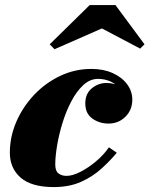

<svg xmlns="http://www.w3.org/2000/svg" viewBox="-20 -750 607 780"><path d="M394 -634.5 201.5 -550 182 -570 344.5 -729.5H449L567 -570L549.5 -552.5ZM454.5 -129.5Q427.5 -97 392 -64.8Q356.5 -32.5 309 -11.2Q261.5 10 198.5 10Q108 10 64 -28.2Q20 -66.5 20 -130Q20 -194 46 -254.5Q72 -315 117.8 -363.8Q163.5 -412.5 223.5 -441.2Q283.5 -470 351.5 -470Q400 -470 437.5 -453.2Q475 -436.5 496.2 -408Q517.5 -379.5 517.5 -345Q517.5 -303.5 489.5 -275.8Q461.5 -248 421 -248Q383.5 -248 355 -268.5Q326.5 -289 326.5 -330Q326.5 -369.5 353 -391.2Q379.5 -413 413.5 -413Q429.5 -413 448 -408Q417 -429.5 378 -429.5Q345.5 -429.5 318.2 -404.2Q291 -379 269.8 -338.5Q248.5 -298 234 -251Q219.5 -204 212 -159Q204.5 -114 204.5 -81.5Q204.5 -55.5 217.5 -45.5Q230.5 -35.5 250.5 -35.5Q274.5 -35.5 306.5 -51.8Q338.5 -68 370 -94.5Q401.5 -121 422.5 -151.5Z"/></svg>

Font: Bodoni* 06pt Fatface
Style: Italic
Weight: 900
Italic angle: -13°
Version: Version 2.3